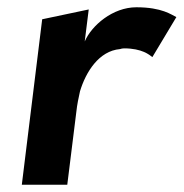

<svg xmlns="http://www.w3.org/2000/svg" viewBox="-20 -508 505 528"><path d="M465 -461C452 -467 426 -488 355 -488C290 -488 232 -438 213 -394L224 -482L96 -455L40 0H165L190 -201C192 -220 196 -239 200 -257C216 -310 252 -368 310 -373C313 -374 317 -375 321 -375C371 -375 391 -357 399 -351Z"/></svg>

Font: Bluebird
Style: NrwObl
Weight: 400
Designer: Jasper
Foundry: Cannot Into Space Fonts
Version: Version 0.98